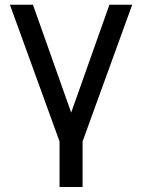

<svg xmlns="http://www.w3.org/2000/svg" viewBox="-20 -582 585 790"><path d="M430.2 -562.5 272.9 -118.8 115.6 -562.5H20.8L225 0V187.5H319.8V0L524 -562.5Z"/></svg>

Font: Manrope3 Medium
Style: Regular
Weight: 500
Width: 4
Designer: Mikhail Sharanda
Foundry: Mikhail Sharanda
Version: Version 3.000;PS 003.000;hotconv 1.0.88;makeotf.lib2.5.64775